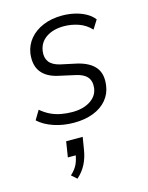

<svg xmlns="http://www.w3.org/2000/svg" viewBox="-116 -569 699 909"><g transform="rotate(-15 234.0 -114.5)"><path d="M203 8Q150 8 104 -7.5Q58 -23 29 -50L56 -95Q78 -76 102 -64.5Q126 -53 153 -48Q180 -43 208 -43Q261 -43 296 -65.5Q331 -88 336 -126Q340 -160 323 -180Q306 -200 268 -208L187 -226Q132 -238 106 -271.5Q80 -305 87 -362Q93 -402 118.5 -432.5Q144 -463 185 -480Q226 -497 278 -497Q308 -497 337.5 -490.5Q367 -484 392 -470.5Q417 -457 432 -437L405 -394Q379 -422 344 -434Q309 -446 273 -446Q221 -446 186.5 -423Q152 -400 146 -357Q142 -326 157 -305.5Q172 -285 209 -276L288 -259Q348 -245 375 -212Q402 -179 394 -123Q389 -84 364 -54Q339 -24 297.5 -8Q256 8 203 8ZM149 268 123 245Q147 223 157 201Q167 179 171 150L182 159H131L143 83H224L214 144Q208 182 192.5 212.5Q177 243 149 268Z"/></g></svg>

Font: Nunito Sans 10pt SemiCondensed Light
Style: Italic
Weight: 300
Width: 4
Italic angle: -9°
Designer: Vernon Adams
Foundry: Vernon Adams
Version: Version 3.101;gftools[0.9.27]